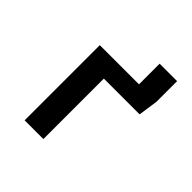

<svg xmlns="http://www.w3.org/2000/svg" viewBox="-183 -836 981 981"><g transform="rotate(45 307.5 -346.0)"><path d="M273.3 0H137.9V-543.1H421V-692.3H547.2V-543.1L531.8 -436.9H273.3Z"/></g></svg>

Font: Fira Code SemiBold
Style: Regular
Weight: 600
Designer: Carrois Corporate, Edenspiekermann AG, Nikita Prokopov
Foundry: Carrois Corporate, Edenspiekermann AG, Nikita Prokopov
Version: Version 6.002